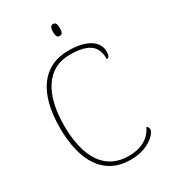

<svg xmlns="http://www.w3.org/2000/svg" viewBox="-219 -1007 987 1120"><g transform="rotate(-30 275.0 -446.5)"><path d="M325 -823C340 -823 348 -831 348 -863C348 -894 340 -903 325 -903C311 -903 302 -894 302 -863C302 -831 311 -823 325 -823ZM324 10C452 10 510 -65 510 -86C510 -96 506 -106 497 -111C473 -59 422 -15 323 -15C162 -15 85 -147 85 -358C85 -566 166 -699 318 -699C457 -699 495 -650 495 -568C509 -568 516 -583 516 -610C516 -666 464 -724 324 -724C149 -724 57 -588 57 -358C57 -131 145 10 324 10Z"/></g></svg>

Font: Noto Serif Sinhala Thin
Style: Regular
Weight: 100
Designer: Jelle Bosma - Monotype Design Team
Foundry: Monotype Imaging Inc.
Version: Version 2.007